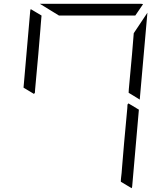

<svg xmlns="http://www.w3.org/2000/svg" viewBox="-20 -1020 856 1012"><path d="M104 -558 139 -959Q139 -966 142 -972L199 -938L198 -928L195 -892L193 -866L182 -735L165 -548L164 -531L159 -525ZM657 -475 712 -442 677 -41Q677 -34 674 -28L617 -62V-70L618 -82L621 -108L623 -134L634 -265L651 -450L652 -469ZM291 -938 190 -1000H452H720Q730 -1000 734 -998L693 -938H663H477H415ZM757 -953 717 -500V-495L658 -531L659 -550L676 -735L685 -845Z"/></svg>

Font: DSEG14 Modern Mini
Style: Light Italic
Weight: 300
Italic angle: -5°
Designer: Keshikan(Twitter:@keshinomi_88pro)
Version: Version 0.46